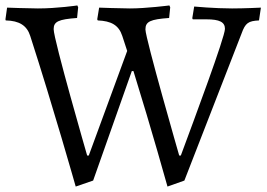

<svg xmlns="http://www.w3.org/2000/svg" viewBox="-27 -668 979 705"><path d="M251 17 315 -5 457 -407H463C531 -188 588 17 588 17L650 -5L860 -545C874 -584 885 -591 924 -593L931 -640C931 -640 871 -637 825 -637C761 -637 686 -644 686 -644L679 -601L681 -597H731C779 -597 799 -587 799 -562C799 -532 687 -232 637 -97H631C631 -97 507 -527 507 -560C507 -589 525 -597 594 -602L598 -641L595 -648C595 -648 510 -637 450 -637C417 -637 337 -640 337 -640L330 -597L332 -593C381 -591 409 -576 422 -536C428 -518 434 -499 440 -481L299 -97H293C293 -97 170 -522 170 -561C170 -589 188 -597 256 -602L260 -641L257 -648C257 -648 183 -637 112 -637C79 -637 -1 -640 -1 -640L-7 -597L-6 -593C44 -592 72 -574 84 -536C168 -276 251 17 251 17Z"/></svg>

Font: Alegreya SC
Style: Regular
Weight: 400
Designer: Juan Pablo del Peral
Foundry: Huerta Tipografica
Version: Version 2.007;PS 002.007;hotconv 1.0.88;makeotf.lib2.5.64775